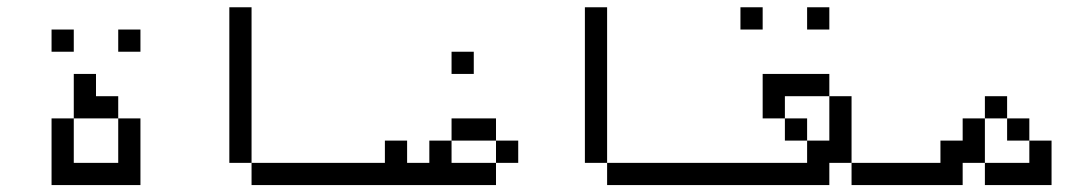

<svg xmlns="http://www.w3.org/2000/svg" viewBox="-20 -708 3040 540"><path d="M187.5 -562.5V-625H125V-562.5ZM375 -562.5V-625H312.5V-562.5ZM125 -375V-187.5H375V-375H312.5Q312.5 -375 312.5 -250H187.5Q187.5 -250 187.5 -375ZM187.5 -375H312.5V-437.5H250V-500H187.5Q187.5 -500 187.5 -375Z M1000 -187.5V-250H687.5V-187.5ZM687.5 -250V-687.5H625V-250Z M1437.5 -250V-312.5H1375V-250H1250V-312.5H1187.5V-250H1125V-312.5H1062.5V-250H1000V-187.5H1375V-250ZM1312.5 -500V-562.5H1250V-500ZM1250 -312.5H1375V-375H1250Z M2000 -187.5V-250H1687.5V-187.5ZM1687.5 -250V-687.5H1625V-250Z M2500 -187.5V-250H2375V-187.5ZM2125 -625V-687.5H2062.5V-625ZM2312.5 -625V-687.5H2250V-625ZM2312.5 -250H2375V-437.5H2312.5Q2312.5 -437.5 2312.5 -312.5H2250V-250H2000V-187.5H2312.5ZM2250 -312.5V-375H2187.5V-312.5ZM2187.5 -375V-437.5H2312.5V-500H2125Q2125 -500 2125 -375Z M2687.5 -250H2750V-187.5H2937.5Q2937.5 -187.5 2937.5 -312.5H2875V-250H2750Q2750 -250 2750 -375H2687.5V-312.5H2625V-250H2500V-187.5H2687.5ZM2875 -312.5V-375H2812.5V-312.5ZM2750 -375H2812.5V-437.5H2750Z"/></svg>

Font: UnifontExMono
Style: Regular
Weight: 500
Version: Version 15.0.06